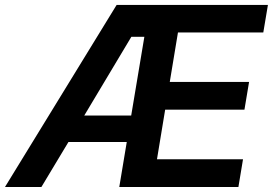

<svg xmlns="http://www.w3.org/2000/svg" viewBox="-44 -747 1090 767"><path d="M121.4 0 229.4 -179.7H462.4L432.5 0H908.4L926.8 -110.8H583.1L615.8 -308.9H932.5L951 -419.7H634.2L666.9 -617.2H1007.8L1026.3 -727.3H421.9L-24.1 0ZM480.8 -600.1H532.7L480.1 -285.5H292.6Z"/></svg>

Font: Riot Sans 2.0
Style: Bold Italic
Weight: 600
Italic angle: -9.39999°
Designer: Rasmus Andersson
Foundry: rsms
Version: Version 3.006;hotconv 1.0.109;makeotfexe 2.5.65596